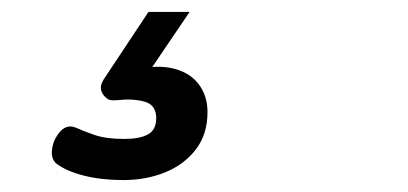

<svg xmlns="http://www.w3.org/2000/svg" viewBox="-20 -33 685 322"><path d="M187 269Q150 269 120.5 261.5Q91 254 74 241Q66 233 67 220.5Q68 208 73 199Q80 186 88.5 181.5Q97 177 107 181Q120 187 139 193.5Q158 200 189 200Q214 200 228 192.5Q242 185 242 165Q242 143 222.5 137.5Q203 132 176 135Q165 136 160.5 133Q156 130 152 124Q148 117 149.5 110.5Q151 104 156 97L229 -13H298L218 105L189 89Q233 75 264 80.5Q295 86 311.5 106Q328 126 328 155Q328 192 308.5 217.5Q289 243 257 256Q225 269 187 269Z"/></svg>

Font: Playwrite SK
Style: Regular
Weight: 400
Designer: Veronika Burian, José Scaglione
Foundry: TypeTogether
Version: Version 1.002